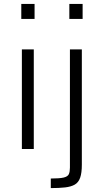

<svg xmlns="http://www.w3.org/2000/svg" viewBox="-20 -763 531 983"><path d="M89 -666V-743H157V-666ZM92 0V-510H153V0ZM335 -666V-743H403V-666ZM240 200V151Q285 151 306 146Q327 141 332.5 128.5Q338 116 338 95V-510H399V80Q399 122 390.5 146.5Q382 171 363 182Q344 193 313.5 196.5Q283 200 240 200Z"/></svg>

Font: Saira Thin Light
Style: Regular
Weight: 300
Version: Version 1.101